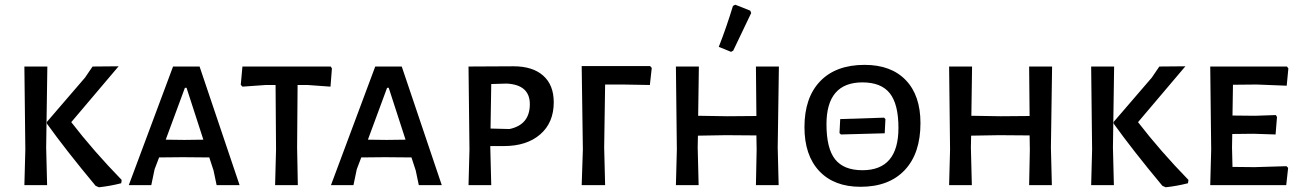

<svg xmlns="http://www.w3.org/2000/svg" viewBox="-20 -782 5493 811"><path d="M481 -502 281 -266Q376 -143 494 -22L492 -8Q445 4 398 9L384 3Q259 -147 178 -260V-267L339 -454L371 -501ZM180 -501 175 -159 179 0H83L87 -150L83 -501Z M823 -501 992 0H895L882 -62L864 -117L752 -118L652 -117L633 -67L619 0H524L711 -501ZM759 -191 839 -192 768 -411H761L680 -192Z M1377 -501 1382 -493 1376 -416 1279 -423H1237L1235 -159L1238 0H1142L1146 -150L1144 -423H1103L1004 -416L997 -424L1004 -501Z M1677 -501 1846 0H1749L1736 -62L1718 -117L1606 -118L1506 -117L1487 -67L1473 0H1378L1565 -501ZM1613 -191 1693 -192 1622 -411H1615L1534 -192Z M2149 -502Q2230 -502 2274.5 -462.5Q2319 -423 2319 -350Q2319 -264 2262 -214.5Q2205 -165 2108 -165H2051V-159L2055 0H1959L1963 -150L1959 -501ZM2132 -237Q2218 -255 2218 -342Q2218 -424 2120 -429L2055 -427L2052 -239Z M2726 -503 2733 -495 2725 -423 2611 -425H2536L2532 -159L2536 0H2437L2442 -150L2437 -503Z M3077 -568 3068 -563 3016 -584Q3048 -665 3076 -757L3086 -762L3149 -737L3153 -727ZM3270 -501 3265 -159 3269 0H3173L3176 -150L3175 -210L3046 -211L2928 -209L2927 -159L2931 0H2835L2839 -150L2835 -501H2932L2929 -293L3053 -291L3175 -292L3173 -501Z M3632 -508Q3744 -508 3806 -443.5Q3868 -379 3868 -262Q3868 -134 3801.5 -63.5Q3735 7 3615 7Q3503 7 3440.5 -59.5Q3378 -126 3378 -245Q3378 -370 3444.5 -439Q3511 -508 3632 -508ZM3623 -434Q3471 -434 3471 -257Q3471 -155 3507.5 -109Q3544 -63 3623 -63Q3775 -63 3775 -242Q3775 -342 3738.5 -388Q3702 -434 3623 -434ZM3532 -214 3526 -220 3529 -279 3714 -285 3720 -279 3717 -219Z M4424 -501 4419 -159 4423 0H4327L4330 -150L4329 -210L4200 -211L4082 -209L4081 -159L4085 0H3989L3993 -150L3989 -501H4086L4083 -293L4207 -291L4329 -292L4327 -501Z M4987 -502 4787 -266Q4882 -143 5000 -22L4998 -8Q4951 4 4904 9L4890 3Q4765 -147 4684 -260V-267L4845 -454L4877 -501ZM4686 -501 4681 -159 4685 0H4589L4593 -150L4589 -501Z M5279 -76 5414 -80 5421 -73 5413 0H5092L5096 -150L5092 -501H5416L5422 -493L5415 -420L5288 -425L5188 -424L5186 -294L5282 -293L5369 -296L5374 -288L5368 -214L5274 -217L5185 -216L5184 -159L5186 -77Z"/></svg>

Font: Alegreya Sans SC Medium
Style: Regular
Weight: 500
Designer: Juan Pablo del Peral
Foundry: Huerta Tipografica
Version: Version 2.001;PS 002.001;hotconv 1.0.88;makeotf.lib2.5.64775